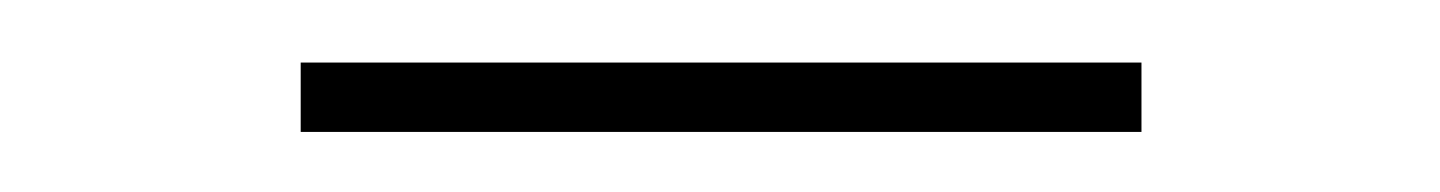

<svg xmlns="http://www.w3.org/2000/svg" viewBox="-20 -340 465 62"><path d="M348.6 -319.8V-297.4H77.1V-319.8Z"/></svg>

Font: Inter 18pt Thin
Style: Regular
Weight: 250
Designer: Rasmus Andersson
Foundry: rsms
Version: Version 4.001;git-66647c0bb